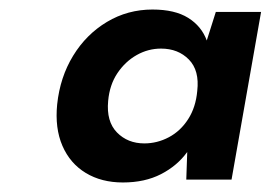

<svg xmlns="http://www.w3.org/2000/svg" viewBox="-20 -731 568 403"><path d="M238 -348Q193 -348 160 -368Q127 -388 111 -425Q95 -462 100 -512Q106 -569 133.5 -614Q161 -659 204.5 -685Q248 -711 300 -711Q347 -711 375 -693.5Q403 -676 414 -646L433 -706H528L466 -354H371L373 -412Q352 -383 318 -365.5Q284 -348 238 -348ZM283 -430Q310 -430 334.5 -443Q359 -456 375 -481Q391 -506 394 -540Q399 -583 376.5 -606Q354 -629 318 -629Q291 -629 267 -615.5Q243 -602 226.5 -577.5Q210 -553 207 -519Q203 -476 225.5 -453Q248 -430 283 -430Z"/></svg>

Font: DM Sans 12pt
Style: Bold Italic
Weight: 700
Italic angle: -10°
Version: Version 4.004;gftools[0.9.30]